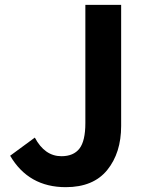

<svg xmlns="http://www.w3.org/2000/svg" viewBox="-20 -760 608 794"><path d="M252 14Q98 14 22 -116L124 -191Q165 -114 234 -114Q284 -114 308.5 -145.5Q333 -177 333 -251V-740H481V-239Q481 -128 423.5 -57Q366 14 252 14Z"/></svg>

Font: Noto Sans Korean Bold
Style: Bold
Weight: 700
Designer: Ryoko NISHIZUKA  (kana & ideographs); Paul D. Hunt (Latin, Greek & Cyrillic); Wenlong ZHANG  (bopomofo); Sandoll Communi
Foundry: Adobe Systems Incorporated
Version: Version 1.000;PS 1;hotconv 1.0.78;makeotf.lib2.5.61930